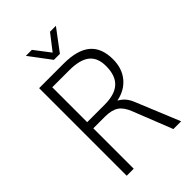

<svg xmlns="http://www.w3.org/2000/svg" viewBox="-256 -984 1085 1085"><g transform="rotate(-45 286.5 -441.0)"><path d="M91 -700H287Q396 -700 449 -655.5Q502 -611 502 -520Q502 -448 463 -400Q424 -352 356 -338V-336Q378 -324 393 -306Q408 -288 419 -260L526 0H464L371 -235Q352 -284 322.5 -303.5Q293 -323 239 -323H147V0H91ZM286 -372Q368 -372 407.5 -408.5Q447 -445 447 -521Q447 -588 407 -619.5Q367 -651 283 -651H147V-372ZM167 -882H215L287 -788L360 -882H407L311 -754H263Z"/></g></svg>

Font: Sarabun ExtraLight
Style: Regular
Weight: 275
Designer: Suppakit Chalermlarp | Katatrad Co.,Ltd.
Foundry: Cadson Demak Co.,Ltd.
Version: Version 1.000; ttfautohint (v1.6)